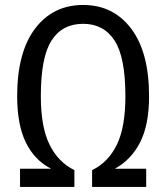

<svg xmlns="http://www.w3.org/2000/svg" viewBox="-20 -737 655 757"><path d="M307.7 -643.1Q225.6 -643.1 183.3 -577.4Q141 -511.8 141 -357.9Q141 -235.9 175.4 -166.7Q209.7 -97.4 273.3 -66.2V0H59V-71.8H181.5Q116.4 -105.1 82.1 -174.9Q47.7 -244.6 47.7 -357.9Q47.7 -530.8 118.2 -624.1Q188.7 -717.4 307.7 -717.4Q426.7 -717.4 497.2 -624.1Q567.7 -530.8 567.7 -357.9Q567.7 -244.6 532.3 -175.6Q496.9 -106.7 432.8 -71.8H556.4V0H343.1V-66.2Q407.2 -97.4 440.8 -166.7Q474.4 -235.9 474.4 -357.9Q474.4 -511.8 431.5 -577.4Q388.7 -643.1 307.7 -643.1Z"/></svg>

Font: FiraCode Nerd Font
Style: Regular
Weight: 400
Designer: Carrois Corporate, Edenspiekermann AG, Nikita Prokopov
Foundry: Carrois Corporate, Edenspiekermann AG, Nikita Prokopov
Version: Version 6.002;Nerd Fonts 2.2.2